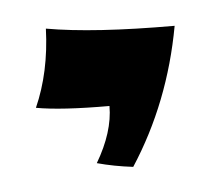

<svg xmlns="http://www.w3.org/2000/svg" viewBox="-30 -133 274 251"><g transform="rotate(-5 107.5 -7.0)"><path d="M112 6Q49 6 16 0Q36 -45 38 -102Q100 -91 206 -91Q188 8 136 88Q111 85 89 79Q112 40 112 6Z"/></g></svg>

Font: Ruslan Display
Style: Regular
Weight: 400
Version: Version 1.000